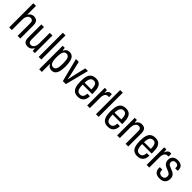

<svg xmlns="http://www.w3.org/2000/svg" viewBox="351 -2306 4065 4065"><g transform="rotate(45 2384.0 -273.5)"><path d="M57.1 0V-723.5H136.6V-464.4H141.6Q156 -490.6 174.9 -506.8Q193.9 -523 217.1 -530.8Q240.3 -538.5 266.4 -538.5Q304.6 -538.5 332.3 -524.2Q360.1 -509.8 374.8 -478Q389.6 -446.1 389.6 -392.1V0H310V-375.2Q310 -397.9 305.8 -414.9Q301.6 -432 292.7 -443.1Q283.8 -454.2 270.5 -459.6Q257.2 -465.1 237.9 -465.1Q209.3 -465.1 186.4 -448Q163.5 -431 150.1 -396.5Q136.6 -361.9 136.6 -309.8V0Z M617.4 12Q559.6 12 526.4 -20.7Q493.1 -53.4 493.1 -134.9V-526.5H572.7V-150.8Q572.7 -129.1 576.9 -112.1Q581.1 -95 589.5 -83.4Q597.9 -71.8 611.9 -66.1Q626 -60.4 644.8 -60.4Q672.4 -60.4 695.5 -78Q718.6 -95.5 732.6 -130.3Q746.5 -165.1 746.5 -215.8V-526.5H826.1V0H761.2L754.6 -71.6H749.1Q734.2 -41.9 714.1 -23.5Q693.9 -5.1 669.7 3.5Q645.5 12 617.4 12Z M940.1 0V-723.5H1019.6V0Z M1133.1 177.3V-526.5H1195.9L1202.9 -455.9H1208.9Q1224.5 -492.2 1255.4 -515.4Q1286.4 -538.5 1331.9 -538.5Q1381.6 -538.5 1416.3 -510.9Q1451.1 -483.3 1468.8 -422.3Q1486.6 -361.3 1486.6 -261Q1486.6 -164.1 1469.1 -104.3Q1451.6 -44.5 1417.6 -16.3Q1383.6 12 1333.7 12Q1307 12 1285.3 3.7Q1263.5 -4.5 1246.5 -20.8Q1229.6 -37 1217.6 -61.8H1212.6V177.3ZM1310.2 -60.4Q1343.3 -60.4 1363.5 -80.1Q1383.8 -99.9 1393.8 -141Q1403.9 -182.1 1403.9 -248.6V-278.1Q1403.9 -344.5 1394.1 -386.4Q1384.3 -428.3 1363.6 -447.8Q1342.9 -467.3 1310.6 -467.3Q1275.1 -467.3 1253.2 -445.4Q1231.3 -423.5 1222 -380.9Q1212.6 -338.3 1212.6 -277.2V-250.1Q1212.6 -199 1219.2 -162.9Q1225.8 -126.7 1238.8 -104.5Q1251.8 -82.3 1270 -71.4Q1288.3 -60.4 1310.2 -60.4Z M1664.4 0 1529.8 -526.5H1614L1683.5 -228.7Q1686.5 -216.2 1691.2 -193.8Q1695.9 -171.5 1700.6 -146.9Q1705.4 -122.2 1708.8 -102.1H1713.9Q1717.4 -113.8 1721.3 -137.1Q1725.3 -160.5 1730.3 -185.5Q1735.2 -210.6 1738.8 -229.3L1809.3 -526.5H1888.9L1754.7 0Z M2119.1 12Q2053.3 12 2012.1 -16.2Q1970.9 -44.5 1951.1 -105.5Q1931.2 -166.5 1931.2 -263Q1931.2 -362.5 1951.8 -423Q1972.4 -483.5 2015.3 -511Q2058.2 -538.5 2124 -538.5Q2181.4 -538.5 2220.6 -514.2Q2259.8 -489.9 2279.6 -435.5Q2299.5 -381.1 2299.5 -290V-244.4H2013.9Q2013.9 -178.9 2024.2 -136.9Q2034.5 -95 2057.6 -74.7Q2080.7 -54.5 2119.2 -54.5Q2142.2 -54.5 2160.4 -62.1Q2178.6 -69.7 2190.9 -84.7Q2203.2 -99.8 2210.8 -123.5Q2218.4 -147.2 2218.4 -178.9H2296.5Q2296.5 -133.5 2284.5 -97.9Q2272.4 -62.3 2249.7 -37.8Q2227.1 -13.4 2194.4 -0.7Q2161.7 12 2119.1 12ZM2013.9 -301.6H2216.2Q2216.2 -347 2210.6 -379Q2205 -411 2193.8 -431.7Q2182.5 -452.4 2164.3 -461.9Q2146.2 -471.5 2121.1 -471.5Q2082.8 -471.5 2059.9 -451.1Q2037 -430.8 2026.2 -393.1Q2015.4 -355.5 2013.9 -301.6Z M2393.1 0V-526.5H2457.4L2464 -450.2H2469Q2478 -478.1 2491 -497.5Q2504 -517 2523 -527.8Q2541.9 -538.5 2565.4 -538.5Q2574.5 -538.5 2582.3 -537Q2590.2 -535.5 2595.8 -532.9V-451.8H2565.7Q2544.7 -451.8 2527.3 -442.6Q2509.9 -433.4 2497.4 -415.5Q2485 -397.6 2478.8 -370.2Q2472.6 -342.8 2472.6 -305.9V0Z M2656.1 0V-723.5H2735.6V0Z M3016.1 12Q2950.3 12 2909.1 -16.2Q2867.9 -44.5 2848.1 -105.5Q2828.2 -166.5 2828.2 -263Q2828.2 -362.5 2848.8 -423Q2869.4 -483.5 2912.3 -511Q2955.2 -538.5 3021 -538.5Q3078.4 -538.5 3117.6 -514.2Q3156.8 -489.9 3176.6 -435.5Q3196.5 -381.1 3196.5 -290V-244.4H2910.9Q2910.9 -178.9 2921.2 -136.9Q2931.5 -95 2954.6 -74.7Q2977.7 -54.5 3016.2 -54.5Q3039.2 -54.5 3057.4 -62.1Q3075.6 -69.7 3087.9 -84.7Q3100.2 -99.8 3107.8 -123.5Q3115.4 -147.2 3115.4 -178.9H3193.5Q3193.5 -133.5 3181.5 -97.9Q3169.4 -62.3 3146.7 -37.8Q3124.1 -13.4 3091.4 -0.7Q3058.7 12 3016.1 12ZM2910.9 -301.6H3113.2Q3113.2 -347 3107.6 -379Q3102 -411 3090.8 -431.7Q3079.5 -452.4 3061.3 -461.9Q3043.2 -471.5 3018.1 -471.5Q2979.8 -471.5 2956.9 -451.1Q2934 -430.8 2923.2 -393.1Q2912.4 -355.5 2910.9 -301.6Z M3290.1 0V-526.5H3354.5L3361.1 -453.9H3366.6Q3381.9 -484.6 3401.9 -503Q3421.8 -521.5 3446 -530Q3470.2 -538.5 3498.3 -538.5Q3537 -538.5 3565.1 -524.2Q3593.1 -509.8 3607.8 -478Q3622.6 -446.1 3622.6 -392.1V0H3543V-375.2Q3543 -397.9 3538.8 -414.9Q3534.6 -432 3525.7 -443.1Q3516.8 -454.2 3503.5 -459.6Q3490.2 -465.1 3470.9 -465.1Q3442.3 -465.1 3419.4 -447.8Q3396.5 -430.5 3383.1 -396Q3369.6 -361.5 3369.6 -309.8V0Z M3899.1 12Q3833.3 12 3792.1 -16.2Q3750.9 -44.5 3731.1 -105.5Q3711.2 -166.5 3711.2 -263Q3711.2 -362.5 3731.8 -423Q3752.4 -483.5 3795.3 -511Q3838.2 -538.5 3904 -538.5Q3961.4 -538.5 4000.6 -514.2Q4039.8 -489.9 4059.6 -435.5Q4079.5 -381.1 4079.5 -290V-244.4H3793.9Q3793.9 -178.9 3804.2 -136.9Q3814.5 -95 3837.6 -74.7Q3860.7 -54.5 3899.2 -54.5Q3922.2 -54.5 3940.4 -62.1Q3958.6 -69.7 3970.9 -84.7Q3983.2 -99.8 3990.8 -123.5Q3998.4 -147.2 3998.4 -178.9H4076.5Q4076.5 -133.5 4064.5 -97.9Q4052.4 -62.3 4029.7 -37.8Q4007.1 -13.4 3974.4 -0.7Q3941.7 12 3899.1 12ZM3793.9 -301.6H3996.2Q3996.2 -347 3990.6 -379Q3985 -411 3973.8 -431.7Q3962.5 -452.4 3944.3 -461.9Q3926.2 -471.5 3901.1 -471.5Q3862.8 -471.5 3839.9 -451.1Q3817 -430.8 3806.2 -393.1Q3795.4 -355.5 3793.9 -301.6Z M4173.1 0V-526.5H4237.4L4244 -450.2H4249Q4258 -478.1 4271 -497.5Q4284 -517 4303 -527.8Q4321.9 -538.5 4345.4 -538.5Q4354.5 -538.5 4362.3 -537Q4370.2 -535.5 4375.8 -532.9V-451.8H4345.7Q4324.7 -451.8 4307.3 -442.6Q4289.9 -433.4 4277.4 -415.5Q4265 -397.6 4258.8 -370.2Q4252.6 -342.8 4252.6 -305.9V0Z M4569.2 12Q4523.4 12 4491.9 1Q4460.5 -10.1 4440.6 -30.6Q4420.8 -51.2 4412 -79.4Q4403.2 -107.7 4403.2 -142.6Q4403.2 -148.1 4403.4 -153.6Q4403.7 -159.2 4405.2 -163.7H4480Q4479.5 -158.7 4479.5 -153.7Q4479.5 -148.8 4479.5 -143.3Q4479.5 -113.4 4489.9 -93.3Q4500.3 -73.1 4520.8 -62.9Q4541.2 -52.8 4569.2 -52.8Q4597.7 -52.8 4617.2 -62.8Q4636.6 -72.8 4646.8 -92.2Q4656.9 -111.6 4656.9 -141Q4656.9 -172.1 4641.5 -189.8Q4626.1 -207.6 4601.7 -218.7Q4577.3 -229.9 4549.9 -240.3Q4524.9 -249.8 4501.1 -261Q4477.3 -272.2 4458.2 -289.8Q4439.1 -307.3 4427.5 -333.2Q4415.9 -359 4415.9 -396.7Q4415.9 -431.1 4427.3 -457.4Q4438.7 -483.8 4459.4 -502.1Q4480.2 -520.5 4509.9 -529.2Q4539.6 -538 4575.7 -538Q4612.7 -538 4641.6 -528.5Q4670.5 -519.1 4689.7 -501.4Q4708.9 -483.6 4718.3 -459.8Q4727.7 -436 4727.7 -404.9Q4727.7 -398.8 4727.2 -390.3Q4726.7 -381.8 4726.7 -375.8H4651.5V-399Q4651.5 -422.6 4643 -439.6Q4634.5 -456.5 4617 -465.4Q4599.5 -474.2 4573.1 -474.2Q4552 -474.2 4537 -468.3Q4521.9 -462.5 4512.3 -452.4Q4502.7 -442.3 4498.3 -429.3Q4493.8 -416.4 4493.8 -400.1Q4493.8 -373.1 4507 -357.3Q4520.2 -341.5 4542.3 -331.3Q4564.5 -321.2 4589.4 -310.8Q4614.5 -300.8 4640.3 -289.8Q4666.2 -278.8 4688.5 -261.8Q4710.8 -244.8 4724.6 -217.5Q4738.4 -190.3 4738.4 -148.6Q4738.4 -106.9 4725.6 -77Q4712.7 -47.1 4690.3 -27Q4667.9 -7 4637.4 2.5Q4606.9 12 4569.2 12Z"/></g></svg>

Font: Archivo SemiBold Condensed
Style: Regular
Weight: 600
Width: 3
Version: Version 2.001